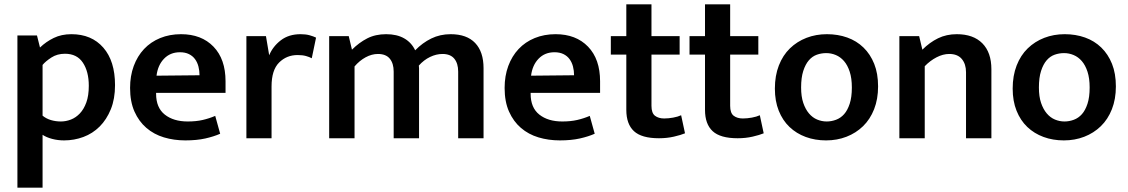

<svg xmlns="http://www.w3.org/2000/svg" viewBox="-20 -643 5246 893"><path d="M278 10Q249 10 222.5 3Q196 -4 178 -16V230H61V-478H152L166 -422Q194 -449 230 -466.5Q266 -484 312 -484Q406 -484 460.5 -421.5Q515 -359 515 -247Q515 -183 495.5 -135Q476 -87 443.5 -54.5Q411 -22 368 -6Q325 10 278 10ZM282 -393Q246 -393 219 -375.5Q192 -358 178 -341V-105Q195 -91 217 -84.5Q239 -78 263 -78Q287 -78 310 -87Q333 -96 351.5 -115.5Q370 -135 381.5 -166.5Q393 -198 393 -244Q393 -310 365.5 -351.5Q338 -393 282 -393Z M1029 -211H706V-207Q706 -142 746.5 -110Q787 -78 853 -78Q892 -78 922.5 -85Q953 -92 981 -104L1004 -21Q975 -8 935 1Q895 10 842 10Q789 10 742.5 -4Q696 -18 661 -48Q626 -78 605.5 -124Q585 -170 585 -234Q585 -290 602 -336Q619 -382 650 -415Q681 -448 725 -466Q769 -484 822 -484Q917 -484 973 -426Q1029 -368 1029 -265ZM908 -293Q908 -314 903 -333.5Q898 -353 887 -368Q876 -383 858.5 -391.5Q841 -400 817 -400Q772 -400 743 -370Q714 -340 708 -291Z M1126 0V-475H1217L1232 -386Q1249 -427 1286 -455.5Q1323 -484 1378 -484Q1402 -484 1420 -479Q1438 -474 1450 -468L1430 -372Q1419 -378 1403 -382.5Q1387 -387 1364 -387Q1313 -387 1278 -352Q1243 -317 1243 -241V0Z M1629 0H1511V-475H1602L1617 -412Q1650 -445 1688 -464.5Q1726 -484 1776 -484Q1826 -484 1860 -464.5Q1894 -445 1911 -409Q1945 -444 1986 -464Q2027 -484 2076 -484Q2151 -484 2190 -443Q2229 -402 2229 -326V0H2111V-310Q2111 -348 2093 -370Q2075 -392 2038 -392Q2009 -392 1980 -378Q1951 -364 1928 -338Q1929 -331 1929 -325.5Q1929 -320 1929 -313V0H1811V-310Q1811 -348 1793 -370Q1775 -392 1738 -392Q1709 -392 1680.5 -376.5Q1652 -361 1629 -334Z M2771 -211H2448V-207Q2448 -142 2488.5 -110Q2529 -78 2595 -78Q2634 -78 2664.5 -85Q2695 -92 2723 -104L2746 -21Q2717 -8 2677 1Q2637 10 2584 10Q2531 10 2484.5 -4Q2438 -18 2403 -48Q2368 -78 2347.5 -124Q2327 -170 2327 -234Q2327 -290 2344 -336Q2361 -382 2392 -415Q2423 -448 2467 -466Q2511 -484 2564 -484Q2659 -484 2715 -426Q2771 -368 2771 -265ZM2650 -293Q2650 -314 2645 -333.5Q2640 -353 2629 -368Q2618 -383 2600.5 -391.5Q2583 -400 2559 -400Q2514 -400 2485 -370Q2456 -340 2450 -291Z M3141 -389H3010V-151Q3010 -117 3026.5 -104.5Q3043 -92 3069 -92Q3089 -92 3111 -96Q3133 -100 3148 -107L3166 -23Q3147 -15 3114.5 -7.5Q3082 0 3045 0Q2964 0 2928.5 -33Q2893 -66 2893 -132V-389H2821V-475H2893V-623H3010V-475H3141Z M3507 -389H3376V-151Q3376 -117 3392.5 -104.5Q3409 -92 3435 -92Q3455 -92 3477 -96Q3499 -100 3514 -107L3532 -23Q3513 -15 3480.5 -7.5Q3448 0 3411 0Q3330 0 3294.5 -33Q3259 -66 3259 -132V-389H3187V-475H3259V-623H3376V-475H3507Z M4064 -241Q4064 -182 4045.5 -135Q4027 -88 3994 -56Q3961 -24 3917 -7Q3873 10 3822 10Q3771 10 3727.5 -6Q3684 -22 3652 -52.5Q3620 -83 3602 -128Q3584 -173 3584 -231Q3584 -291 3602.5 -338.5Q3621 -386 3654 -418Q3687 -450 3731 -467Q3775 -484 3826 -484Q3877 -484 3920.5 -468.5Q3964 -453 3996 -422Q4028 -391 4046 -346Q4064 -301 4064 -241ZM3942 -236Q3942 -279 3932 -309.5Q3922 -340 3905.5 -359Q3889 -378 3867.5 -387Q3846 -396 3823 -396Q3800 -396 3779 -388.5Q3758 -381 3742 -362.5Q3726 -344 3716 -313Q3706 -282 3706 -236Q3706 -194 3716 -164.5Q3726 -135 3742.5 -115.5Q3759 -96 3780.5 -87Q3802 -78 3825 -78Q3847 -78 3868.5 -86Q3890 -94 3906 -112Q3922 -130 3932 -160.5Q3942 -191 3942 -236Z M4281 0H4163V-475H4255L4270 -412Q4304 -446 4343 -465Q4382 -484 4430 -484Q4507 -484 4549 -441.5Q4591 -399 4591 -321V0H4473V-307Q4473 -345 4453.5 -368.5Q4434 -392 4395 -392Q4366 -392 4336 -376.5Q4306 -361 4281 -335Z M5170 -241Q5170 -182 5151.5 -135Q5133 -88 5100 -56Q5067 -24 5023 -7Q4979 10 4928 10Q4877 10 4833.5 -6Q4790 -22 4758 -52.5Q4726 -83 4708 -128Q4690 -173 4690 -231Q4690 -291 4708.5 -338.5Q4727 -386 4760 -418Q4793 -450 4837 -467Q4881 -484 4932 -484Q4983 -484 5026.5 -468.5Q5070 -453 5102 -422Q5134 -391 5152 -346Q5170 -301 5170 -241ZM5048 -236Q5048 -279 5038 -309.5Q5028 -340 5011.5 -359Q4995 -378 4973.5 -387Q4952 -396 4929 -396Q4906 -396 4885 -388.5Q4864 -381 4848 -362.5Q4832 -344 4822 -313Q4812 -282 4812 -236Q4812 -194 4822 -164.5Q4832 -135 4848.5 -115.5Q4865 -96 4886.5 -87Q4908 -78 4931 -78Q4953 -78 4974.5 -86Q4996 -94 5012 -112Q5028 -130 5038 -160.5Q5048 -191 5048 -236Z"/></svg>

Font: Mukta Vaani SemiBold
Style: Regular
Weight: 600
Designer: Noopur Datye, Girish Dalvi, Yashodeep Gholap, Pallavi Karambelkar
Foundry: Ek Type
Version: Version 2.538;PS 1.000;hotconv 16.6.51;makeotf.lib2.5.65220;